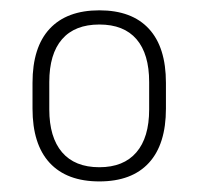

<svg xmlns="http://www.w3.org/2000/svg" viewBox="-20 -667 384 372"><path d="M172.5 -315.5Q109.5 -315.5 76.2 -351.5Q43 -387.5 43 -456.5V-506.5Q43 -575.5 76.2 -611.2Q109.5 -647 172.5 -647Q235.5 -647 268.5 -611.2Q301.5 -575.5 301.5 -506.5V-456.5Q301.5 -387.5 268.5 -351.5Q235.5 -315.5 172.5 -315.5ZM172.5 -343Q219.5 -343 244.2 -371.8Q269 -400.5 269 -455V-508Q269 -562.5 244.5 -591Q220 -619.5 172.5 -619.5Q125 -619.5 100.2 -591Q75.5 -562.5 75.5 -508V-455Q75.5 -401 100.2 -372Q125 -343 172.5 -343Z"/></svg>

Font: Anek Devanagari Medium ExtraLight
Style: Regular
Weight: 250
Version: Version 1.003